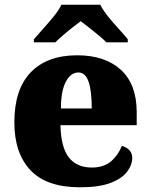

<svg xmlns="http://www.w3.org/2000/svg" viewBox="-20 -786 638 816"><path d="M320 10Q178 10 109.5 -62.5Q41 -135 41 -266Q41 -407 111 -479Q181 -551 308 -551Q426 -551 493.5 -489.5Q561 -428 561 -309V-254H237Q239 -160 272.5 -117Q306 -74 370 -74Q421 -74 451.5 -100Q482 -126 498 -166Q517 -161 529.5 -148Q542 -135 542 -115Q542 -85 520 -56Q498 -27 449.5 -8.5Q401 10 320 10ZM370 -325Q370 -399 356.5 -438.5Q343 -478 313 -478Q281 -478 260 -439Q239 -400 239 -325ZM124 -619Q140 -638 163.5 -664Q187 -690 209 -717Q231 -744 241 -766H406Q417 -744 438.5 -717Q460 -690 484 -664Q508 -638 523 -619V-606H432Q422 -617 401.5 -634Q381 -651 359.5 -668Q338 -685 323 -696Q308 -685 286.5 -668Q265 -651 245.5 -634Q226 -617 215 -606H124Z"/></svg>

Font: Noto Serif Armenian Black
Style: Regular
Weight: 900
Version: Version 2.007